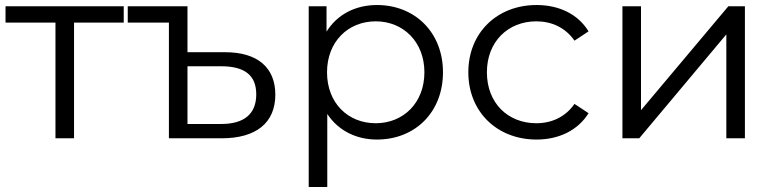

<svg xmlns="http://www.w3.org/2000/svg" viewBox="-20 -551 3088 765"><path d="M275 -461H473V-526H2V-461H201V0H275Z M727 -287H861C955 -287 1001 -251 1001 -175C1001 -98 954 -57 861 -57H727ZM727 -526H489V-461H653V0H863C1000 0 1077 -61 1077 -174C1077 -281 1007 -343 877 -343H727Z M1477 -60C1366 -60 1283 -141 1283 -263C1283 -384 1366 -466 1477 -466C1587 -466 1671 -384 1671 -263C1671 -141 1587 -60 1477 -60ZM1284 -97C1328 -30 1400 5 1482 5C1633 5 1745 -103 1745 -263C1745 -422 1633 -531 1482 -531C1397 -531 1324 -494 1281 -425V-526H1210V194H1284Z M2118 5C2207 5 2283 -32 2325 -100L2269 -137C2233 -85 2178 -60 2117 -60C2004 -60 1920 -140 1920 -263C1920 -385 2004 -466 2117 -466C2178 -466 2233 -441 2269 -389L2325 -426C2283 -495 2207 -531 2118 -531C1960 -531 1846 -420 1846 -263C1846 -106 1960 5 2118 5Z M2527 0 2874 -414V0H2948V-526H2882L2534 -112V-526H2460V0Z"/></svg>

Font: Montserrat-Alt1
Style: Regular
Weight: 400
Designer: Differentunic
Foundry: Differentunic
Version: Version 7.222